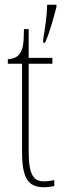

<svg xmlns="http://www.w3.org/2000/svg" viewBox="-20 -780 269 810"><path d="M162 -613V-600H170C189 -640 207 -708 218 -750V-760H179C178 -709 170 -662 162 -613ZM167 10C178 10 194 8 209 5V-20C192 -17 181 -15 165 -15C123 -15 101 -40 101 -140V-511H201V-536H101V-657H81C80 -610 80 -575 63 -553C54 -540 38 -532 13 -530V-511H73V-141C73 -26 99 10 167 10Z"/></svg>

Font: Noto Serif Lao ExtraCondensed Thin
Style: Regular
Weight: 100
Width: 2
Designer: Monotype Design Team
Foundry: Monotype Imaging Inc.
Version: Version 2.003